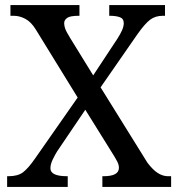

<svg xmlns="http://www.w3.org/2000/svg" viewBox="-20 -734 700 754"><path d="M8 0V-42H14Q50 -42 70.5 -57.5Q91 -73 118 -112L285 -351L120 -619Q102 -648 79.5 -660Q57 -672 34 -672H21V-714H292V-672H289Q255 -672 243.5 -663.5Q232 -655 232 -643Q232 -633 236 -621.5Q240 -610 256 -584L346 -438L441 -582Q452 -599 459 -614.5Q466 -630 466 -643Q466 -661 450.5 -666.5Q435 -672 412 -672H409V-714H628V-672H619Q590 -672 569.5 -656.5Q549 -641 520 -600L375 -391L559 -95Q581 -66 600.5 -54Q620 -42 639 -42H652V0H382V-42H387Q447 -42 447 -75Q447 -86 441 -98.5Q435 -111 414 -144L315 -303L204 -139Q196 -126 187 -107.5Q178 -89 178 -73Q178 -42 243 -42H246V0Z"/></svg>

Font: Noto Serif Oriya
Style: Regular
Weight: 400
Designer: David Williams
Foundry: Google LLC, David Williams
Version: Version 1.051; ttfautohint (v1.8.4.7-5d5b)